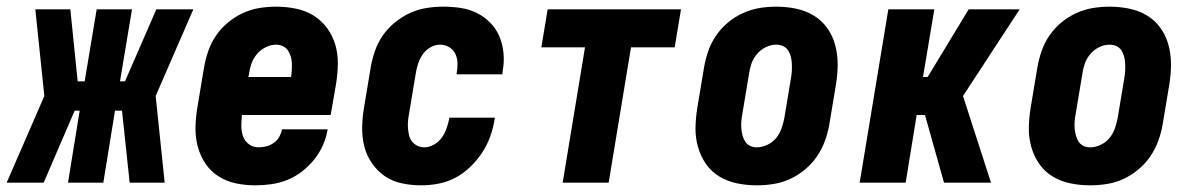

<svg xmlns="http://www.w3.org/2000/svg" viewBox="-63 -548 3583 576"><path d="M-43 0 70 -260 43 -520H148L170 -304H191L227 -520H333L297 -304H312L406 -520H517L404 -260L431 0H326L303 -216H282L247 0H141L176 -216H161L68 0Z M703 8Q673 8 644.5 2Q616 -4 592.5 -19Q569 -34 553.5 -57Q538 -80 530.5 -107.5Q523 -135 523.5 -165Q524 -195 529 -225L549 -345Q553 -369 561.5 -394Q570 -419 585 -441Q600 -463 621 -480.5Q642 -498 666 -509Q690 -520 715.5 -524Q741 -528 765 -528Q796 -528 825 -522Q854 -516 877.5 -501.5Q901 -487 918 -464Q935 -441 943 -413.5Q951 -386 950.5 -356Q950 -326 945 -295L929 -203H663Q661 -187 661 -170.5Q661 -154 666 -139.5Q671 -125 683.5 -115.5Q696 -106 713 -106Q724 -106 736 -109Q748 -112 758.5 -119.5Q769 -127 775 -138Q781 -149 783 -160H920Q916 -136 906 -113Q896 -90 880 -70Q864 -50 843.5 -34Q823 -18 799.5 -8.5Q776 1 751.5 4.5Q727 8 703 8ZM682 -317H810Q812 -328 812.5 -338.5Q813 -349 812.5 -359.5Q812 -370 809 -379.5Q806 -389 800.5 -397Q795 -405 785.5 -409.5Q776 -414 765 -414Q750 -414 734.5 -406.5Q719 -399 708 -386Q697 -373 691.5 -357.5Q686 -342 684 -326Z M1200 8Q1171 8 1142.5 2Q1114 -4 1091.5 -19.5Q1069 -35 1053 -58Q1037 -81 1030 -108.5Q1023 -136 1023.5 -165.5Q1024 -195 1029 -225L1049 -345Q1053 -369 1061.5 -394Q1070 -419 1085 -441Q1100 -463 1121.5 -480.5Q1143 -498 1167 -509Q1191 -520 1216.5 -524Q1242 -528 1267 -528Q1294 -528 1320 -524Q1346 -520 1368.5 -508.5Q1391 -497 1408.5 -479Q1426 -461 1435.5 -438Q1445 -415 1447.5 -388.5Q1450 -362 1445 -335L1444 -325H1307V-329Q1310 -344 1309.5 -359Q1309 -374 1303 -386.5Q1297 -399 1284.5 -406.5Q1272 -414 1257 -414Q1242 -414 1227.5 -405.5Q1213 -397 1204.5 -384Q1196 -371 1191 -356Q1186 -341 1184 -326L1164 -206Q1162 -195 1161 -184Q1160 -173 1161 -162Q1162 -151 1164.5 -141Q1167 -131 1173.5 -123Q1180 -115 1189.5 -110.5Q1199 -106 1210 -106Q1225 -106 1239.5 -114.5Q1254 -123 1263 -136Q1272 -149 1277 -164Q1282 -179 1285 -193V-195H1422L1421 -191Q1417 -165 1408 -139.5Q1399 -114 1384 -91Q1369 -68 1348.5 -48Q1328 -28 1303.5 -15Q1279 -2 1252.5 3Q1226 8 1200 8Z M1625 0 1692 -406H1561L1580 -520H1980L1961 -406H1830L1763 0Z M2207 8Q2177 8 2148 2Q2119 -4 2095 -18.5Q2071 -33 2055 -56Q2039 -79 2031 -107Q2023 -135 2023.5 -164.5Q2024 -194 2029 -225L2049 -345Q2053 -369 2061.5 -394Q2070 -419 2085 -441Q2100 -463 2121 -480.5Q2142 -498 2166.5 -509Q2191 -520 2216 -524Q2241 -528 2266 -528Q2296 -528 2325 -522Q2354 -516 2378 -501.5Q2402 -487 2418.5 -464Q2435 -441 2442.5 -413Q2450 -385 2450 -355.5Q2450 -326 2445 -295L2425 -175Q2421 -151 2412 -126Q2403 -101 2388 -79Q2373 -57 2352 -39.5Q2331 -22 2307 -11Q2283 0 2257.5 4Q2232 8 2207 8ZM2207 -106Q2223 -106 2239 -113.5Q2255 -121 2265.5 -134Q2276 -147 2281.5 -162.5Q2287 -178 2290 -194L2310 -314Q2312 -325 2312.5 -336Q2313 -347 2312.5 -357.5Q2312 -368 2309.5 -378Q2307 -388 2301.5 -396.5Q2296 -405 2286.5 -409.5Q2277 -414 2266 -414Q2250 -414 2234.5 -406.5Q2219 -399 2208 -386Q2197 -373 2191.5 -357.5Q2186 -342 2184 -326L2164 -206Q2162 -195 2161 -184Q2160 -173 2161 -162.5Q2162 -152 2164.5 -142Q2167 -132 2172.5 -123.5Q2178 -115 2187 -110.5Q2196 -106 2207 -106Z M2516 0 2602 -520H2740L2706 -317H2720L2843 -520H2996L2826 -260L2910 0H2769L2712 -203H2687L2654 0Z M3207 8Q3177 8 3148 2Q3119 -4 3095 -18.5Q3071 -33 3055 -56Q3039 -79 3031 -107Q3023 -135 3023.5 -164.5Q3024 -194 3029 -225L3049 -345Q3053 -369 3061.5 -394Q3070 -419 3085 -441Q3100 -463 3121 -480.5Q3142 -498 3166.5 -509Q3191 -520 3216 -524Q3241 -528 3266 -528Q3296 -528 3325 -522Q3354 -516 3378 -501.5Q3402 -487 3418.5 -464Q3435 -441 3442.5 -413Q3450 -385 3450 -355.5Q3450 -326 3445 -295L3425 -175Q3421 -151 3412 -126Q3403 -101 3388 -79Q3373 -57 3352 -39.5Q3331 -22 3307 -11Q3283 0 3257.5 4Q3232 8 3207 8ZM3207 -106Q3223 -106 3239 -113.5Q3255 -121 3265.5 -134Q3276 -147 3281.5 -162.5Q3287 -178 3290 -194L3310 -314Q3312 -325 3312.5 -336Q3313 -347 3312.5 -357.5Q3312 -368 3309.5 -378Q3307 -388 3301.5 -396.5Q3296 -405 3286.5 -409.5Q3277 -414 3266 -414Q3250 -414 3234.5 -406.5Q3219 -399 3208 -386Q3197 -373 3191.5 -357.5Q3186 -342 3184 -326L3164 -206Q3162 -195 3161 -184Q3160 -173 3161 -162.5Q3162 -152 3164.5 -142Q3167 -132 3172.5 -123.5Q3178 -115 3187 -110.5Q3196 -106 3207 -106Z"/></svg>

Font: Iosevka Heavy Oblique
Style: Regular
Weight: 900
Italic angle: -9°
Monospace: yes
Designer: Belleve Invis
Foundry: Belleve Invis
Version: Version 32.5.0; ttfautohint (v1.8.4)